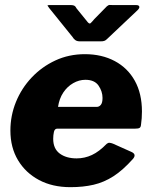

<svg xmlns="http://www.w3.org/2000/svg" viewBox="-20 -764 628 794"><path d="M271 10Q197 10 141.5 -19.5Q86 -49 54.5 -101.5Q23 -154 23 -224Q23 -286 46 -342.5Q69 -399 111 -443.5Q153 -488 209 -514Q265 -540 331 -540Q401 -540 454.5 -511.5Q508 -483 537.5 -430Q567 -377 567 -303Q567 -289 566 -275Q565 -261 563 -247Q562 -238 557 -235Q552 -232 539 -232H217Q206 -232 203 -218.5Q200 -205 200 -190Q200 -149 227 -129Q254 -109 297 -109Q330 -109 360 -123Q390 -137 421 -169Q427 -174 433 -173.5Q439 -173 447 -170L523 -136Q546 -126 530 -107Q488 -60 449 -35Q410 -10 367 0Q324 10 271 10ZM380 -322Q390 -322 397 -330.5Q404 -339 404 -359Q404 -386 387.5 -410Q371 -434 333 -434Q307 -434 282.5 -420Q258 -406 241.5 -381Q225 -356 220 -322ZM422 -738Q429 -744 434 -743.5Q439 -743 447 -743H543Q554 -743 556 -737Q558 -731 549 -722L422 -602Q417 -597 411.5 -595Q406 -593 396 -593H311Q298 -593 291 -598.5Q284 -604 280 -611L184 -730Q179 -737 177 -740Q175 -743 183 -743H274Q283 -743 288 -740Q293 -737 296 -730L339 -677Q349 -663 354.5 -668Q360 -673 370 -685L422 -738Z"/></svg>

Font: Libre Franklin Thin ExtraBold
Style: Italic
Weight: 800
Italic angle: -8°
Version: Version 2.000